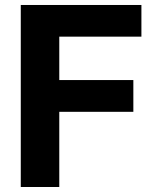

<svg xmlns="http://www.w3.org/2000/svg" viewBox="-20 -747 624 767"><path d="M216.8 0H63V-727.1H544.9V-600.6H216.8V-427.2H512.7V-300.3H216.8Z"/></svg>

Font: My Font
Style: Bold
Weight: 500
Designer: Rasmus Andersson
Foundry: rsms
Version: Version 0.001